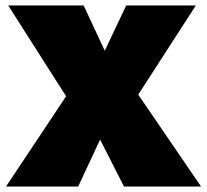

<svg xmlns="http://www.w3.org/2000/svg" viewBox="-20 -680 753 700"><path d="M432 0 345 -171 265 0H2L221 -329L10 -660H285L362 -495L440 -660H694L484 -335L713 0Z"/></svg>

Font: Work Sans Black
Style: Regular
Weight: 900
Designer: Wei Huang
Foundry: Wei Huang
Version: Version 1.500